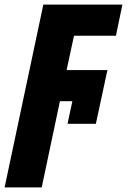

<svg xmlns="http://www.w3.org/2000/svg" viewBox="-76 -573 551 833"><path d="M-56 240H105L184 -134H238L217 -36H340L390 -269H213L245 -418H427L455 -553H112Z"/></svg>

Font: Noto Sans ExtraCondensed Black
Style: Italic
Weight: 900
Width: 2
Italic angle: -12°
Designer: Monotype Design Team
Foundry: Monotype Imaging Inc.
Version: Version 2.013